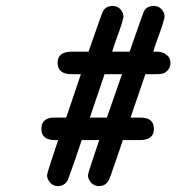

<svg xmlns="http://www.w3.org/2000/svg" viewBox="-20 -630 597 650"><path d="M120.1 -193.8Q120.1 -224.6 149.9 -231Q155.8 -231.9 168.9 -231.9H204.1L253.9 -378.9H222.2Q175.3 -378.9 175 -417Q174.8 -455.1 223.1 -455.1H279.8Q324.7 -585 328.1 -590.8Q337.9 -609.9 360.8 -609.9Q377.9 -609.9 387.9 -598.4Q397.9 -586.9 397.9 -575.2Q397.9 -568.4 391.4 -547.6Q384.8 -526.9 374.3 -498.5Q363.8 -470.2 359.9 -455.1H418.9Q463.9 -585 466.8 -590.8Q476.6 -609.9 500 -609.9Q517.1 -609.9 527.1 -598.4Q537.1 -586.9 537.1 -575.2Q537.1 -568.4 530.5 -547.6Q523.9 -526.9 513.4 -498.5Q502.9 -470.2 499 -455.1H509.8Q528.8 -455.1 540.3 -447Q551.8 -439 554.4 -431.4Q557.1 -423.8 557.1 -417Q557.1 -402.8 548.1 -392.3Q539.1 -381.8 525.9 -379.9Q520 -378.9 507.8 -378.9H472.2L421.9 -231.9H456.1Q501 -231.9 501 -193.8Q501 -155.8 453.1 -155.8H396Q396 -154.8 373.5 -89.8Q351.1 -24.9 349.1 -21Q337.9 0 314.9 0Q298.8 0 288.3 -12Q277.8 -23.9 277.8 -37.1Q277.8 -43.9 315.9 -155.8H256.8Q256.8 -154.8 234.4 -89.8Q211.9 -24.9 210 -21Q198.7 0 175.8 0Q159.7 0 149.4 -12Q139.2 -23.9 139.2 -37.1Q139.2 -43.9 176.8 -155.8H166Q120.1 -155.8 120.1 -193.8ZM284.2 -231.9H341.8L393.1 -378.9H334Z"/></svg>

Font: CMU Typewriter Text
Style: BoldItalic
Weight: 700
Italic angle: -14.04°
Version: Version 0.7.0